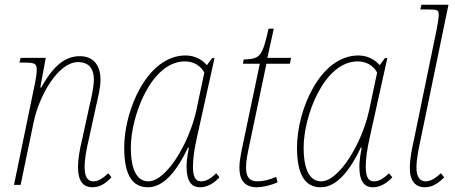

<svg xmlns="http://www.w3.org/2000/svg" viewBox="-20 -780 1918 810"><path d="M370 10C403 10 426 -7 450 -32L437 -49C414 -28 395 -15 374 -15C348 -15 337 -36 337 -76C337 -110 345 -152 355 -194L386 -336C393 -366 404 -409 404 -444C404 -496 381 -543 317 -543C257 -543 207 -506 154 -411H150L173 -536H67L62 -516H80C127 -516 135 -512 135 -485C135 -468 131 -446 128 -431L39 0H67L122 -265C146 -379 226 -518 309 -518C364 -518 376 -479 376 -444C376 -412 363 -356 358 -336L327 -194C316 -148 309 -109 309 -76C309 -16 331 10 370 10Z M604 10C656 10 713 -31 773 -157H777C772 -131 767 -102 767 -78C767 -19 785 10 824 10C853 10 881 -5 906 -32L892 -49C866 -24 848 -15 828 -15C802 -15 794 -39 794 -78C794 -112 801 -157 811 -201L885 -535H875L853 -505C833 -528 802 -546 763 -546C601 -546 504 -315 504 -158C504 -49 534 10 604 10ZM606 -15C561 -15 532 -58 532 -157C532 -291 618 -521 760 -521C795 -521 826 -504 842 -474L808 -313C776 -170 680 -15 606 -15Z M1064 10C1086 10 1120 3 1151 -11L1145 -34C1116 -21 1091 -15 1064 -15C1031 -15 1018 -36 1018 -73C1018 -96 1021 -119 1036 -187L1104 -511H1203L1208 -536H1108L1135 -659H1113C1086 -539 1077 -532 1008 -529L1005 -511H1076L1008 -187C995 -125 990 -99 990 -73C990 -26 1007 10 1064 10Z M1333 10C1385 10 1442 -31 1502 -157H1506C1501 -131 1496 -102 1496 -78C1496 -19 1514 10 1553 10C1582 10 1610 -5 1635 -32L1621 -49C1595 -24 1577 -15 1557 -15C1531 -15 1523 -39 1523 -78C1523 -112 1530 -157 1540 -201L1614 -535H1604L1582 -505C1562 -528 1531 -546 1492 -546C1330 -546 1233 -315 1233 -158C1233 -49 1263 10 1333 10ZM1335 -15C1290 -15 1261 -58 1261 -157C1261 -291 1347 -521 1489 -521C1524 -521 1555 -504 1571 -474L1537 -313C1505 -170 1409 -15 1335 -15Z M1772 10C1805 10 1829 -7 1854 -32L1840 -49C1817 -28 1797 -15 1775 -15C1750 -15 1737 -36 1737 -72C1737 -110 1746 -152 1755 -194L1872 -760H1758L1753 -740H1789C1826 -740 1831 -737 1831 -718C1831 -707 1827 -679 1822 -655L1727 -194C1717 -149 1709 -109 1709 -71C1709 -16 1733 10 1772 10Z"/></svg>

Font: Noto Serif SemiCondensed Thin
Style: Italic
Weight: 100
Width: 4
Italic angle: -12°
Designer: Monotype Design Team
Foundry: Monotype Imaging Inc.
Version: Version 2.013